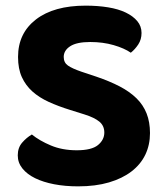

<svg xmlns="http://www.w3.org/2000/svg" viewBox="-20 -644 586 681"><path d="M252 -111Q305 -111 327.5 -129.5Q350 -148 350 -174Q350 -198 332.5 -212.5Q315 -227 280 -238L229 -254Q187 -267 153 -282.5Q119 -298 95 -319.5Q71 -341 57.5 -370.5Q44 -400 44 -442Q44 -526 107.5 -575Q171 -624 284 -624Q327 -624 363.5 -618Q400 -612 426 -599.5Q452 -587 467 -569Q482 -551 482 -527Q482 -504 470.5 -486.5Q459 -469 444 -457Q421 -473 383 -484Q345 -495 300 -495Q252 -495 229 -480Q206 -465 206 -442Q206 -422 221 -411.5Q236 -401 268 -390L322 -372Q369 -356 404.5 -337.5Q440 -319 464 -295.5Q488 -272 500 -241.5Q512 -211 512 -172Q512 -130 495.5 -95.5Q479 -61 446.5 -36Q414 -11 366.5 3Q319 17 257 17Q211 17 172 9.5Q133 2 104.5 -12Q76 -26 59.5 -46.5Q43 -67 43 -93Q43 -120 58.5 -138Q74 -156 93 -167Q120 -145 160.5 -128Q201 -111 252 -111Z"/></svg>

Font: Baloo Thambi 2
Style: Bold
Weight: 700
Designer: Aadarsh Rajan and Ek Type
Foundry: Ek Type
Version: Version 1.640;hotconv 1.0.111;makeotfexe 2.5.65597; ttfautoh